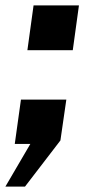

<svg xmlns="http://www.w3.org/2000/svg" viewBox="-44 -536 337 715"><path d="M49 159 181 -13 203 -165H34L11 0H69L-24 159ZM227 -349 250 -516H81L58 -349Z"/></svg>

Font: Cheyenne Sans
Style: Bold Italic
Weight: 700
Italic angle: -8.13011°
Designer: The Public Sans project authors (U.S. Web Design System), Libre Franklin designed by Pablo Impallari and Rodrigo Fuenzal
Foundry: The Cheyenne Sans Project Authors
Version: Version 2.007